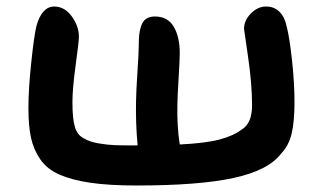

<svg xmlns="http://www.w3.org/2000/svg" viewBox="-20 -613 997 594"><path d="M401.9 -39.1Q317.4 -39.1 259.5 -47.6Q201.7 -56.2 163.6 -73Q125.5 -89.8 104.7 -119.9Q84 -149.9 75.9 -186.8Q67.9 -223.6 67.9 -278.8Q67.9 -337.4 76.7 -419.9Q85.4 -502.4 92.8 -533.2Q109.9 -592.8 147.9 -592.8Q179.7 -592.8 201.9 -562.5Q224.1 -532.2 224.1 -499Q224.1 -484.9 214.1 -411.9Q204.1 -338.9 204.1 -296.9Q204.1 -243.7 212.2 -218.5Q220.2 -193.4 241.2 -184.1Q256.8 -174.3 285.2 -169.4Q313.5 -164.6 336.7 -163.8Q359.9 -163.1 405.8 -163.1Q399.4 -229.5 400.9 -300.8Q401.4 -332 405.3 -392.1Q409.2 -452.1 409.2 -467.8Q409.2 -490.2 410.6 -504.9Q412.1 -519.5 417 -533.7Q421.9 -547.9 432.4 -554.9Q442.9 -562 459 -562Q499 -562 517.6 -530.3Q536.1 -498.5 536.1 -449.2Q536.1 -427.7 532.7 -373.3Q529.3 -318.8 528.8 -290Q527.3 -222.2 536.1 -166Q615.7 -169.9 659.2 -181.4Q702.6 -192.9 727.1 -211.9Q759.8 -230.5 759.8 -287.1Q759.8 -353 747.3 -438.2Q734.9 -523.4 734.9 -523.9Q734.9 -549.3 755.9 -571Q776.9 -592.8 803.2 -592.8Q828.6 -592.8 845 -576.2Q861.3 -559.6 867.2 -529.8Q875.5 -498.5 883.3 -427.7Q891.1 -356.9 891.1 -296.9Q891.1 -236.8 882.3 -199.7Q873.5 -162.6 850.1 -138.2Q810.5 -85.9 703.1 -62.5Q595.7 -39.1 401.9 -39.1Z"/></svg>

Font: Shantell Sans Irregular Bouncy
Style: Regular
Weight: 600
Designer: Stephen Nixon, Anya Danilova, Shantell Martin
Foundry: Arrow Type
Version: Version 1.006;[9816181b4]